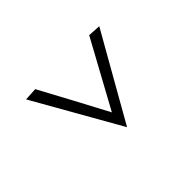

<svg xmlns="http://www.w3.org/2000/svg" viewBox="-86 -671 742 742"><g transform="rotate(45 284.5 -300.0)"><path d="M100 -153Q169 -190 236.5 -226.5Q304 -263 373 -299L100 -448L103 -500L455 -300L103 -100Z"/></g></svg>

Font: Antic
Style: Regular
Weight: 400
Version: Version 1.0002